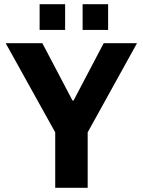

<svg xmlns="http://www.w3.org/2000/svg" viewBox="-20 -891 677 911"><path d="M168 -871V-749H289V-871ZM372 -871V-749H493V-871ZM396 -263 630 -686H472L329 -414H324L181 -686H7L242 -263V0H396Z"/></svg>

Font: Chivo
Style: Bold
Weight: 700
Designer: Hector Gatti
Foundry: Omnibus-Type
Version: Version 1.003;PS 001.003;hotconv 1.0.70;makeotf.lib2.5.58329